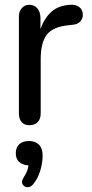

<svg xmlns="http://www.w3.org/2000/svg" viewBox="-20 -516 383 802"><path d="M59 -42V-447Q59 -469 71.5 -482.5Q84 -496 102 -496Q124 -496 136.5 -480.5Q149 -465 149 -441V-395Q166 -441 195 -467Q224 -493 273 -496Q295 -498 310.5 -487Q326 -476 326 -454Q326 -438 315.5 -426.5Q305 -415 287 -413L271 -411Q201 -405 175.5 -371Q150 -337 150 -270V-42Q150 -19 137.5 -6Q125 7 102 7Q82 7 70.5 -6Q59 -19 59 -42ZM95 266Q86 266 79 259.5Q72 253 72 244Q72 236 80 223Q96 199 99 175Q73 173 59.5 160Q46 147 46 124Q46 100 60.5 86.5Q75 73 101 73Q128 73 143 88.5Q158 104 158 134Q158 165 148 197.5Q138 230 119 253Q109 266 95 266Z"/></svg>

Font: SN Pro
Style: Regular
Weight: 400
Designer: Tobias Whetton
Foundry: Supernotes
Version: Version 1.003